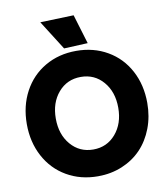

<svg xmlns="http://www.w3.org/2000/svg" viewBox="-93 -928 889 1017"><g transform="rotate(-10 352.0 -419.0)"><path d="M352.1 12.2Q258.3 12.2 184.3 -30.8Q110.4 -73.7 69.1 -150.9Q27.8 -228 27.8 -325.2Q27.8 -422.4 69.1 -499.3Q110.4 -576.2 184.3 -619.1Q258.3 -662.1 352.1 -662.1Q445.8 -662.1 519.8 -619.1Q593.8 -576.2 634.8 -499.3Q675.8 -422.4 675.8 -325.2Q675.8 -252.4 651.9 -189.7Q627.9 -127 585.4 -82.5Q543 -38.1 482.7 -12.9Q422.4 12.2 352.1 12.2ZM231.2 -467.3Q184.1 -412.6 184.1 -327.1Q184.1 -241.7 231.2 -186.8Q278.3 -131.8 352.1 -131.8Q425.8 -131.8 472.9 -186.8Q520 -241.7 520 -327.1Q520 -412.6 472.9 -467.3Q425.8 -522 352.1 -522Q278.3 -522 231.2 -467.3ZM191.9 -844.2 372.1 -850.1 419.9 -691.9 292 -686Z"/></g></svg>

Font: Apfel Grotezk
Style: Bold
Weight: 700
Designer: Luigi Gorlero
Foundry: Collletttivo
Version: Version 2.000;FEAKit 1.0